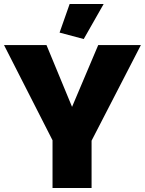

<svg xmlns="http://www.w3.org/2000/svg" viewBox="-33 -934 720 954"><path d="M-13 -710H198L325 -403L455 -710H667L422 -235V0H228V-237ZM482 -914 383 -740 263 -772 313 -914Z"/></svg>

Font: Raleway
Style: Heavy
Weight: 900
Designer: Matt McInerney, Pablo Impallari, Rodrigo Fuenzalida
Foundry: Matt McInerney, Pablo Impallari, Rodrigo Fuenzalida
Version: Version 2.001